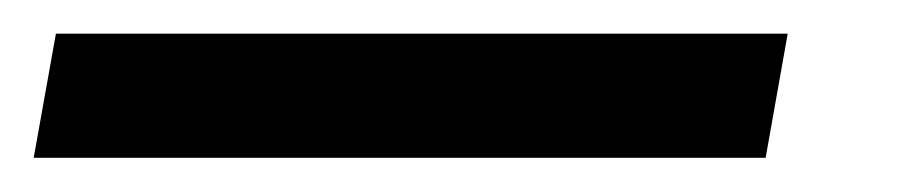

<svg xmlns="http://www.w3.org/2000/svg" viewBox="-82 -20 544 114"><path d="M372.6 73.7H-62L-48.8 0H385.7Z"/></svg>

Font: Roboto
Style: Italic
Weight: 400
Italic angle: -12°
Designer: Google
Version: Version 2.134; 2016; ttfautohint (v1.6)